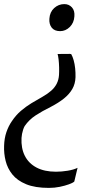

<svg xmlns="http://www.w3.org/2000/svg" viewBox="-30 -769 491 937"><path d="M317.5 -505Q324.5 -493 329.5 -475Q334.5 -457 336.8 -435.8Q339 -414.5 338.5 -392.5Q337.5 -360 323 -334.8Q308.5 -309.5 282 -288.2Q255.5 -267 217 -247Q175.5 -226.5 143.8 -205.8Q112 -185 90.5 -154Q86 -146 82.8 -136Q79.5 -126 77.5 -115.5Q75.5 -105 75 -95.5Q72.5 -45.5 91.2 -8.5Q110 28.5 148.5 48.8Q187 69 243 69Q271 69 300 64.2Q329 59.5 348.5 50L332.5 117Q325.5 123.5 306.2 130.5Q287 137.5 261.5 142.8Q236 148 209 148Q141 148 97.5 130Q54 112 30.2 82.2Q6.5 52.5 -2.5 16.2Q-11.5 -20 -10 -57.5Q-9 -94 1.2 -124Q11.5 -154 27.5 -177Q47.5 -207 72 -228Q96.5 -249 123.2 -265.2Q150 -281.5 177 -296.5Q202.5 -311 220 -326.5Q237.5 -342 247 -361Q256.5 -380 258 -403.5Q259 -420.5 258.5 -440.5Q258 -460.5 256 -478.2Q254 -496 251 -505.5L311 -506ZM333 -689Q331 -657.5 310.5 -637.2Q290 -617 263.5 -617Q235.5 -617 222.2 -634.2Q209 -651.5 211 -677.5Q213 -710 234.2 -729.5Q255.5 -749 284 -749Q306.5 -749 321 -733Q335.5 -717 333 -689Z"/></svg>

Font: Merriweather 24pt
Style: Italic
Weight: 400
Italic angle: -7.8°
Designer: Eben Sorkin
Foundry: Eben Sorkin
Version: Version 2.101